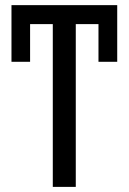

<svg xmlns="http://www.w3.org/2000/svg" viewBox="-20 -731 503 751"><path d="M24.9 -710.9H438.5V-489.3H365.2V-636.7H276.4V0H186.5V-636.7H97.7V-489.3H24.9Z"/></svg>

Font: Roboto21382017
Style: Regular
Weight: 400
Designer: Christian Robertson
Foundry: Google
Version: Version 2.138; 2017